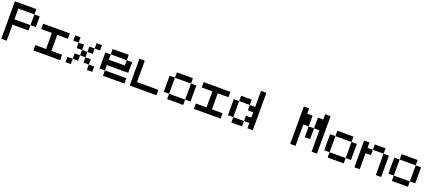

<svg xmlns="http://www.w3.org/2000/svg" viewBox="103 -2262 8462 3747"><g transform="rotate(20 4333.5 -389.0)"><path d="M555.6 -444.4H444.4V-666.7H555.6ZM444.4 -777.8V-666.7H111.1V-444.4H444.4V-333.3H111.1V0H0V-777.8Z M888.9 -444.4H666.7V-555.6H1222.2V-444.4H1000V-111.1H1222.2V0H666.7V-111.1H888.9Z M1444.4 0H1333.3V-111.1H1444.4ZM1555.6 -111.1H1444.4V-222.2H1555.6ZM1666.7 -222.2H1555.6V-333.3H1666.7ZM1444.4 -444.4H1333.3V-555.6H1444.4ZM1555.6 -333.3H1444.4V-444.4H1555.6ZM1777.8 -111.1H1666.7V-222.2H1777.8ZM1888.9 0H1777.8V-111.1H1888.9ZM1777.8 -333.3H1666.7V-444.4H1777.8ZM1888.9 -444.4H1777.8V-555.6H1888.9Z M2444.4 -444.4H2111.1V-555.6H2444.4ZM2111.1 -222.2V-111.1H2000V-444.4H2111.1V-333.3H2444.4V-444.4H2555.6V-222.2ZM2555.6 0H2111.1V-111.1H2555.6Z M2666.7 0V-555.6H2777.8V-111.1H3222.2V0Z M3444.4 -111.1H3333.3V-444.4H3444.4ZM3777.8 -444.4H3444.4V-555.6H3777.8ZM3888.9 -111.1H3777.8V-444.4H3888.9ZM3777.8 0H3444.4V-111.1H3777.8Z M4222.2 -444.4H4000V-555.6H4555.6V-444.4H4333.3V-111.1H4555.6V0H4000V-111.1H4222.2Z M4777.8 -111.1H4666.7V-444.4H4777.8ZM5111.1 -333.3H5000V-444.4H5111.1V-777.8H5222.2V0H5111.1V-111.1H5000V-222.2H5111.1ZM5000 0H4777.8V-111.1H5000ZM5000 -444.4H4777.8V-555.6H5000Z M6111.1 -444.4V0H6000V-777.8H6111.1V-666.7H6222.2V-444.4ZM6333.3 -222.2H6222.2V-444.4H6333.3ZM6444.4 -666.7V-777.8H6555.6V0H6444.4V-444.4H6333.3V-666.7Z M6777.8 -111.1H6666.7V-444.4H6777.8ZM7111.1 -444.4H6777.8V-555.6H7111.1ZM7222.2 -111.1H7111.1V-444.4H7222.2ZM7111.1 0H6777.8V-111.1H7111.1Z M7444.4 -333.3V0H7333.3V-555.6H7444.4V-444.4H7555.6V-333.3ZM7888.9 0H7777.8V-444.4H7888.9ZM7777.8 -444.4H7555.6V-555.6H7777.8Z M8111.1 -111.1H8000V-444.4H8111.1ZM8444.4 -444.4H8111.1V-555.6H8444.4ZM8555.6 -111.1H8444.4V-444.4H8555.6ZM8444.4 0H8111.1V-111.1H8444.4Z"/></g></svg>

Font: Pixeloid Mono
Style: Regular
Weight: 400
Monospace: yes
Designer: GGBotNet
Foundry: GGBotNet
Version: 0.5